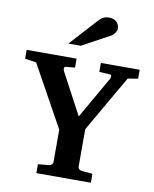

<svg xmlns="http://www.w3.org/2000/svg" viewBox="-99 -1003 861 1076"><g transform="rotate(10 331.5 -464.5)"><path d="M652.8 -620.1 595.2 -610.8 410.2 -290V-78.1Q410.2 -68.4 416.3 -62.7Q422.4 -57.1 432.1 -56.2L493.2 -50.8V0H183.1V-50.8L244.1 -56.2Q253.4 -57.1 260.3 -63Q267.1 -68.8 267.1 -78.1V-262.2L74.2 -610.8L9.8 -620.1V-670.9H293.9V-620.1L241.2 -615.2Q235.4 -615.2 233.4 -607.9Q231.4 -600.6 235.8 -590.8L361.8 -354L498 -591.8Q502.9 -601.1 501.5 -608.6Q500 -616.2 493.2 -616.2L432.1 -620.1V-670.9H652.8ZM492.2 -876Q492.2 -865.7 484.1 -852.8Q476.1 -839.8 465.8 -834L304.2 -746.1H233.9L371.1 -897Q388.7 -916 401.4 -922.6Q414.1 -929.2 434.1 -929.2Q463.4 -929.2 477.8 -913.1Q492.2 -897 492.2 -876Z"/></g></svg>

Font: Veleka
Style: Bold
Weight: 700
Designer: Stefan Peev, Context Ltd, 2016; SIL International, 1997-2014.
Foundry: Stefan Peev, Context Ltd, 2016
Version: Version 1.000